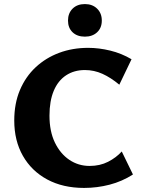

<svg xmlns="http://www.w3.org/2000/svg" viewBox="-20 -908 696 943"><path d="M393 15Q289 15 212 -26.5Q135 -68 92.5 -142.5Q50 -217 50 -316Q50 -400 78 -466Q106 -532 155.5 -578Q205 -624 270.5 -648.5Q336 -673 413 -673Q466 -673 521.5 -659.5Q577 -646 626 -617L566 -492Q524 -527 483 -545.5Q442 -564 397 -564Q344 -564 304.5 -538Q265 -512 244 -462Q223 -412 223 -340Q223 -263 249.5 -208Q276 -153 320.5 -123Q365 -93 420 -93Q471 -93 511 -113.5Q551 -134 578 -164L633 -51Q580 -17 518.5 -1Q457 15 393 15ZM397 -728Q359 -728 336.5 -749.5Q314 -771 314 -807Q314 -843 336.5 -865.5Q359 -888 397 -888Q434 -888 457 -865.5Q480 -843 480 -807Q480 -771 457 -749.5Q434 -728 397 -728Z"/></svg>

Font: Ysabeau SC ExtraBold
Style: Regular
Weight: 800
Designer: Christian Thalmann (Catharsis Fonts)
Version: Version 2.001;gftools[0.9.30]; featfreeze: smcp